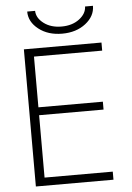

<svg xmlns="http://www.w3.org/2000/svg" viewBox="-61 -973 701 1018"><g transform="rotate(-5 289.5 -464.0)"><path d="M138 -687V-417H481V-375H138V-43H501V0H88V-730H501V-687ZM123 -928H165Q166 -890 203.5 -861.5Q241 -833 298 -833Q355 -833 392.5 -861.5Q430 -890 431 -928H473Q473 -873 423 -834Q373 -795 298 -795Q223 -795 173 -834Q123 -873 123 -928Z"/></g></svg>

Font: M PLUS 1p Light
Style: Regular
Weight: 300
Version: Version 1.061